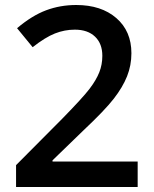

<svg xmlns="http://www.w3.org/2000/svg" viewBox="-20 -744 611 764"><path d="M527.8 0H43.9V-86.9L228 -272Q309.6 -355.5 336.2 -390.4Q362.8 -425.3 375 -456.1Q387.2 -486.8 387.2 -522Q387.2 -570.3 358.2 -598.1Q329.1 -626 277.8 -626Q236.8 -626 198.5 -610.8Q160.2 -595.7 109.9 -556.2L47.9 -631.8Q107.4 -682.1 163.6 -703.1Q219.7 -724.1 283.2 -724.1Q382.8 -724.1 442.9 -672.1Q502.9 -620.1 502.9 -532.2Q502.9 -483.9 485.6 -440.4Q468.3 -397 432.4 -350.8Q396.5 -304.7 313 -226.1L189 -106V-101.1H527.8Z"/></svg>

Font: f1_25842          
Style: Regular
Weight: 600
Foundry: Ascender Corporation
Version: Version 1.10